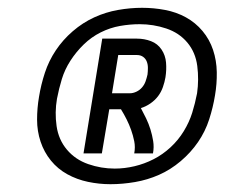

<svg xmlns="http://www.w3.org/2000/svg" viewBox="-20 -921 576 492"><path d="M194 -528 242 -822H331Q350 -822 367 -815.5Q384 -809 394 -794Q404 -779 405.5 -760.5Q407 -742 404 -723Q402 -711 397.5 -698Q393 -685 385 -674.5Q377 -664 365.5 -656Q354 -648 341 -644Q348 -631 354.5 -617.5Q361 -604 365.5 -589.5Q370 -575 372.5 -559.5Q375 -544 372 -528H324Q327 -544 324 -559Q321 -574 316 -588Q311 -602 304.5 -615Q298 -628 290 -641H260L241 -528ZM267 -682H313Q321 -682 329.5 -686Q338 -690 344 -697Q350 -704 353 -712.5Q356 -721 358 -730Q359 -738 359 -747Q359 -756 356 -763.5Q353 -771 346.5 -775.5Q340 -780 331 -780H283ZM263 -449Q234 -449 205.5 -455Q177 -461 152.5 -474.5Q128 -488 110.5 -509.5Q93 -531 84 -558Q75 -585 75 -614.5Q75 -644 80 -673Q85 -704 95 -734.5Q105 -765 123 -792Q141 -819 166.5 -841Q192 -863 221.5 -876.5Q251 -890 282.5 -895.5Q314 -901 344 -901Q374 -901 403 -895.5Q432 -890 456.5 -876.5Q481 -863 499 -841.5Q517 -820 526 -793Q535 -766 535.5 -736Q536 -706 531 -677Q526 -646 516 -615Q506 -584 487.5 -557Q469 -530 443 -508Q417 -486 387.5 -473Q358 -460 326 -454.5Q294 -449 263 -449ZM274 -489Q299 -489 324.5 -495Q350 -501 373.5 -513Q397 -525 417 -543.5Q437 -562 451 -585Q465 -608 472.5 -632Q480 -656 485 -682Q490 -717 485.5 -752Q481 -787 460 -812Q439 -837 406 -848Q373 -859 338 -859Q313 -859 287.5 -854.5Q262 -850 238 -838Q214 -826 194.5 -807Q175 -788 160.5 -765.5Q146 -743 138.5 -718.5Q131 -694 126 -668Q120 -633 125 -598Q130 -563 151.5 -537.5Q173 -512 206 -500.5Q239 -489 274 -489Z"/></svg>

Font: Iosevka Curly Medium Oblique
Style: Regular
Weight: 500
Italic angle: -9°
Monospace: yes
Designer: Belleve Invis
Foundry: Belleve Invis
Version: Version 11.1.0; ttfautohint (v1.8.3)